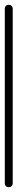

<svg xmlns="http://www.w3.org/2000/svg" viewBox="-20 -780 73 800"><path d="M0 -17H33V-744H0ZM17 -33Q9 -33 4.5 -28.5Q0 -24 0 -17Q0 -9 4.5 -4.5Q9 0 17 0Q24 0 28.5 -4.5Q33 -9 33 -17Q33 -24 28.5 -28.5Q24 -33 17 -33ZM17 -760Q9 -760 4.5 -755.5Q0 -751 0 -744Q0 -736 4.5 -731.5Q9 -727 17 -727Q24 -727 28.5 -731.5Q33 -736 33 -744Q33 -751 28.5 -755.5Q24 -760 17 -760Z"/></svg>

Font: Wavefont Light
Style: Regular
Weight: 300
Version: Version 3.004;gftools[0.9.33]